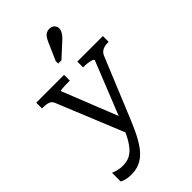

<svg xmlns="http://www.w3.org/2000/svg" viewBox="-306 -917 1249 1249"><g transform="rotate(-45 319.0 -292.5)"><path d="M352 -44 341 -7 292 23 98 -451Q92 -465 81.5 -472Q71 -479 55.5 -481.5Q40 -484 19 -484H13V-537H269V-484H264Q244 -484 224.5 -483.5Q205 -483 192.5 -481.5Q180 -480 180 -476ZM366 -17Q338 51 311 99Q284 147 255.5 176Q227 205 194 218.5Q161 232 119 232Q92 232 71 226.5Q50 221 39 214V134Q42 135 53.5 139.5Q65 144 82.5 148Q100 152 121 152Q146 152 169.5 145Q193 138 216.5 117Q240 96 264 54.5Q288 13 313 -54L321 -71L478 -463Q478 -470 466 -474.5Q454 -479 435 -481.5Q416 -484 396 -484H391V-537H626V-484H620Q603 -484 587.5 -480.5Q572 -477 559.5 -467Q547 -457 539 -437ZM347 -760Q355 -778 364 -791Q373 -804 385 -810.5Q397 -817 412 -817Q435 -817 448 -804Q461 -791 461 -773Q461 -762 456 -751Q451 -740 443 -729Q435 -718 424 -708L324 -616H294V-639Z"/></g></svg>

Font: Roboto Serif
Style: Regular
Weight: 400
Designer: Greg Gazdowicz
Foundry: Commercial Type
Version: Version 1.008